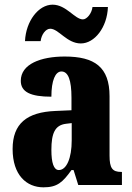

<svg xmlns="http://www.w3.org/2000/svg" viewBox="-20 -792 563 822"><path d="M326 -606C385 -606 439 -675 442 -762H376C373 -735 352 -709 335 -709C300 -709 264 -772 205 -772C145 -772 91 -702 87 -616H154C157 -643 175 -669 195 -669C231 -669 266 -606 326 -606ZM166 10C225 10 248 -11 286 -64H295L315 0H502V-56H499C461 -56 449 -72 449 -126V-380C449 -505 385 -550 257 -550C155 -550 69 -518 69 -446C69 -398 111 -378 200 -378C200 -448 217 -486 243 -486C272 -486 286 -449 286 -374V-320L218 -317C95 -312 34 -263 34 -154C34 -42 94 10 166 10ZM232 -64C210 -64 200 -95 200 -150C200 -221 215 -256 262 -262L287 -265V-191C287 -115 265 -64 232 -64Z"/></svg>

Font: Noto Serif Devanagari ExtraCondensed Black
Style: Regular
Weight: 900
Width: 2
Designer: Universal Thirst, Indian Type Foundry and the Monotype Design Team
Foundry: Monotype Imaging Inc.
Version: Version 2.004